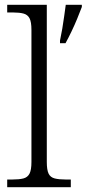

<svg xmlns="http://www.w3.org/2000/svg" viewBox="-20 -780 361 800"><path d="M10 0V-32H31Q60 -32 77.5 -36.5Q95 -41 103 -56.5Q111 -72 111 -105V-655Q111 -689 103 -704Q95 -719 78 -723.5Q61 -728 36 -728H10V-760H175V-105Q175 -72 182.5 -56.5Q190 -41 208 -36.5Q226 -32 254 -32H275V0ZM230 -611Q235 -634 239.5 -660.5Q244 -687 247.5 -713Q251 -739 254 -760H321V-751Q313 -730 302 -703Q291 -676 278 -649Q265 -622 253 -600H230Z"/></svg>

Font: Noto Serif Khmer Light
Style: Regular
Weight: 300
Version: Version 2.003